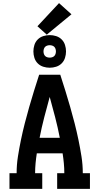

<svg xmlns="http://www.w3.org/2000/svg" viewBox="-20 -1216 640 1236"><path d="M41 0V-101H87Q87 -155 95.5 -209Q104 -263 115 -316Q126 -369 139.5 -422Q153 -475 168 -527Q183 -579 199 -631Q215 -683 232 -735H368Q385 -683 401 -631Q417 -579 432 -527Q447 -475 460.5 -422Q474 -369 485 -316Q496 -263 504.5 -209Q513 -155 513 -101H559V0H348V-101H394Q394 -133 391 -165Q388 -197 383 -229H217Q212 -197 209 -165Q206 -133 206 -101H252V0ZM235 -329H365Q352 -396 335 -461.5Q318 -527 300 -592Q282 -527 265 -461.5Q248 -396 235 -329ZM300 -780Q279 -780 258.5 -786.5Q238 -793 223 -808Q208 -823 201.5 -843.5Q195 -864 195 -885Q195 -906 201.5 -926.5Q208 -947 223 -962Q238 -977 258.5 -983.5Q279 -990 300 -990Q321 -990 341.5 -983.5Q362 -977 377 -962Q392 -947 398.5 -926.5Q405 -906 405 -885Q405 -864 398.5 -843.5Q392 -823 377 -808Q362 -793 341.5 -786.5Q321 -780 300 -780ZM300 -845Q308 -845 316 -847.5Q324 -850 329.5 -855.5Q335 -861 337.5 -869Q340 -877 340 -885Q340 -893 337.5 -901Q335 -909 329.5 -914.5Q324 -920 316 -922.5Q308 -925 300 -925Q292 -925 284 -922.5Q276 -920 270.5 -914.5Q265 -909 262.5 -901Q260 -893 260 -885Q260 -877 262.5 -869Q265 -861 270.5 -855.5Q276 -850 284 -847.5Q292 -845 300 -845ZM281 -993 221 -1047 360 -1196 440 -1124Z"/></svg>

Font: Iosevka Curly Slab Extended
Style: Bold
Weight: 700
Width: 7
Monospace: yes
Designer: Belleve Invis
Foundry: Belleve Invis
Version: Version 11.1.0; ttfautohint (v1.8.3)